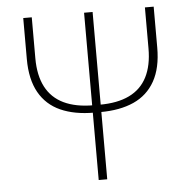

<svg xmlns="http://www.w3.org/2000/svg" viewBox="-52 -778 828 830"><g transform="rotate(-5 362.0 -363.0)"><path d="M349 -292Q264 -292 203.5 -319Q143 -346 111 -403Q79 -460 79 -548V-726H116V-548Q116 -474 142 -424Q168 -374 220 -349Q272 -324 349 -324H376Q453 -324 504.5 -349Q556 -374 581.5 -424Q607 -474 607 -548V-726H645V-548Q645 -460 613 -403Q581 -346 521 -319Q461 -292 376 -292ZM343 0V-726H380V0Z"/></g></svg>

Font: Noto Sans TC
Style: Regular
Weight: 100
Designer: Ryoko NISHIZUKA 西塚涼子 (kana, bopomofo & ideographs); Paul D. Hunt (Latin, Greek & Cyrillic); Sandoll Communications 산돌커뮤니
Foundry: Adobe
Version: Version 2.004;hotconv 1.0.118;makeotfexe 2.5.65603